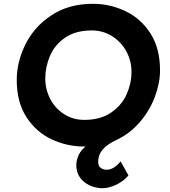

<svg xmlns="http://www.w3.org/2000/svg" viewBox="-20 -763 892 1009"><path d="M496 87Q496 109 509 119Q522 129 541 129Q578 129 614 85L655 159Q628 191 587 209.5Q546 228 511 226Q454 222 417.5 189Q381 156 381 105Q381 81 392.5 54Q404 27 430 7H421Q332 7 251 -31Q170 -69 119 -147.5Q68 -226 68 -343Q68 -437 113.5 -529.5Q159 -622 250 -682.5Q341 -743 468 -743Q557 -743 638 -705Q719 -667 770 -588.5Q821 -510 821 -393Q821 -327 794 -254.5Q767 -182 714.5 -121Q662 -60 591 -27Q545 -6 520.5 22Q496 50 496 87ZM423 -133Q508 -133 564 -171.5Q620 -210 645.5 -267.5Q671 -325 671 -385Q671 -443 644 -493Q617 -543 569 -573Q521 -603 462 -603Q377 -603 322 -565Q267 -527 242.5 -469Q218 -411 218 -351Q218 -293 244 -243Q270 -193 317 -163Q364 -133 423 -133Z"/></svg>

Font: Josefin Sans
Style: Bold Italic
Weight: 700
Italic angle: -7°
Designer: Santiago Orozco
Foundry: Typemade
Version: Version 2.000